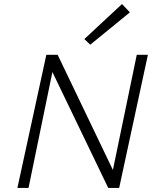

<svg xmlns="http://www.w3.org/2000/svg" viewBox="-20 -929 765 949"><path d="M622 -868 426 -708 397 -736 583 -909ZM656 -658H711L569 0H515L239 -573L121 0H66L209 -658H265L538 -89Z"/></svg>

Font: EauTestText Semilight
Style: Italic
Weight: 300
Italic angle: -12°
Designer: Christian Thalmann (Catharsis Fonts)
Version: Version 0.001;PS 000.001;hotconv 1.0.88;makeotf.lib2.5.64775